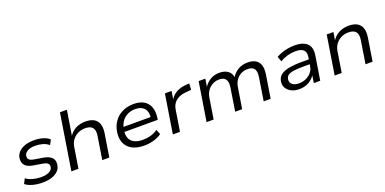

<svg xmlns="http://www.w3.org/2000/svg" viewBox="-11 -1487 4570 2278"><g transform="rotate(-20 2274.5 -348.0)"><path d="M255 9Q185 9 127.5 -7Q70 -23 38 -51L69 -112Q93 -93 124 -81.5Q155 -70 189.5 -64Q224 -58 260 -58Q323 -58 361.5 -78.5Q400 -99 404 -135Q408 -162 390 -178.5Q372 -195 328 -202L213 -221Q146 -232 115.5 -266Q85 -300 92 -357Q98 -399 127.5 -431Q157 -463 207.5 -481Q258 -499 324 -499Q365 -499 402 -492Q439 -485 469.5 -471.5Q500 -458 518 -439L485 -379Q454 -407 410 -419.5Q366 -432 317 -432Q252 -432 216 -410Q180 -388 176 -354Q172 -326 188.5 -309Q205 -292 246 -285L360 -266Q430 -254 462.5 -221.5Q495 -189 487 -132Q482 -88 451 -56Q420 -24 370 -7.5Q320 9 255 9Z M617 0 729 -705H817L765 -381H759Q792 -439 847 -469Q902 -499 974 -499Q1037 -499 1078 -476.5Q1119 -454 1136 -407.5Q1153 -361 1142 -290L1096 0H1007L1052 -286Q1060 -334 1050.5 -364.5Q1041 -395 1014.5 -410Q988 -425 944 -425Q892 -425 850 -403.5Q808 -382 782 -346Q756 -310 748 -264L706 0Z M1536 9Q1447 9 1387.5 -22Q1328 -53 1301.5 -110Q1275 -167 1285 -246Q1295 -321 1334 -378Q1373 -435 1437 -467Q1501 -499 1583 -499Q1662 -499 1712 -468Q1762 -437 1782.5 -381.5Q1803 -326 1793 -251L1789 -224H1348L1357 -284H1741L1718 -266Q1727 -319 1713.5 -356.5Q1700 -394 1666.5 -414.5Q1633 -435 1580 -435Q1523 -435 1479.5 -412.5Q1436 -390 1409 -350.5Q1382 -311 1373 -261L1371 -247Q1361 -188 1377.5 -146.5Q1394 -105 1436.5 -83Q1479 -61 1544 -61Q1596 -61 1644 -74.5Q1692 -88 1732 -117L1758 -56Q1718 -25 1658 -8Q1598 9 1536 9Z M1898 0 1976 -490H2060L2042 -373H2035Q2064 -431 2118.5 -462.5Q2173 -494 2246 -499L2287 -502L2283 -423L2217 -417Q2163 -413 2123.5 -394Q2084 -375 2061 -343Q2038 -311 2031 -270L1988 0Z M2324 0 2402 -490H2487L2469 -379H2463Q2495 -435 2546.5 -467Q2598 -499 2665 -499Q2732 -499 2773 -468Q2814 -437 2821 -380H2814Q2846 -435 2898.5 -467Q2951 -499 3023 -499Q3081 -499 3120 -476.5Q3159 -454 3174.5 -408Q3190 -362 3179 -290L3133 0H3045L3090 -286Q3098 -336 3090 -366Q3082 -396 3058.5 -410.5Q3035 -425 2994 -425Q2946 -425 2908 -404Q2870 -383 2846 -347Q2822 -311 2815 -263L2773 0H2685L2730 -286Q2738 -335 2729 -365.5Q2720 -396 2696.5 -410.5Q2673 -425 2635 -425Q2599 -425 2568.5 -412.5Q2538 -400 2514 -378Q2490 -356 2475 -327Q2460 -298 2455 -264L2413 0Z M3493 9Q3437 9 3395.5 -12Q3354 -33 3333 -68Q3312 -103 3318 -148Q3324 -196 3357.5 -226Q3391 -256 3459.5 -270.5Q3528 -285 3637 -285H3733L3724 -227H3634Q3551 -227 3502.5 -219.5Q3454 -212 3432 -194Q3410 -176 3406 -145Q3401 -104 3431 -80.5Q3461 -57 3515 -57Q3561 -57 3602 -75.5Q3643 -94 3671 -127Q3699 -160 3705 -202L3723 -314Q3732 -373 3702 -401.5Q3672 -430 3602 -430Q3551 -430 3501.5 -416.5Q3452 -403 3404 -375L3381 -439Q3413 -458 3451.5 -471.5Q3490 -485 3531.5 -492Q3573 -499 3613 -499Q3686 -499 3732.5 -477.5Q3779 -456 3798.5 -412Q3818 -368 3807 -302L3759 0H3678L3695 -111H3703Q3684 -75 3652.5 -47.5Q3621 -20 3581 -5.5Q3541 9 3493 9Z M3941 0 4019 -490H4104L4086 -380H4081Q4115 -438 4170.5 -468.5Q4226 -499 4298 -499Q4361 -499 4402 -476.5Q4443 -454 4460 -407.5Q4477 -361 4466 -290L4420 0H4331L4376 -286Q4384 -334 4374.5 -364.5Q4365 -395 4338.5 -410Q4312 -425 4268 -425Q4216 -425 4174 -403.5Q4132 -382 4106 -346Q4080 -310 4072 -264L4030 0Z"/></g></svg>

Font: Nunito Sans 10pt SemiExpanded
Style: Italic
Weight: 400
Width: 6
Italic angle: -9°
Designer: Vernon Adams
Foundry: Vernon Adams
Version: Version 3.101;gftools[0.9.27]